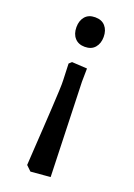

<svg xmlns="http://www.w3.org/2000/svg" viewBox="-150 -564 628 901"><g transform="rotate(20 164.0 -113.5)"><path d="M132.2 -271.3 208.4 -267 207.4 -201 222.4 270.1 124.4 278.4 99.4 254.4Q101.4 216.6 104.7 166.7Q108 116.8 111.1 63.6Q114.3 10.4 117.1 -38.5Q119.9 -87.5 121.5 -124.9Q123.2 -162.3 122.2 -179L119.2 -259.3ZM163.2 -506.2Q195.9 -506.2 213.6 -486Q231.4 -465.8 231.4 -432.6Q231.4 -400.2 213.8 -379.5Q196.3 -358.8 163.2 -358.8Q131.4 -358.8 113.4 -378.9Q95.4 -398.9 95.4 -432.6Q95.4 -465.1 112.7 -485.6Q130.1 -506.2 163.2 -506.2Z"/></g></svg>

Font: Andada Pro
Style: Regular
Weight: 400
Designer: Carolina Giovagnoli
Foundry: Huerta Tipografica
Version: Version 3.003